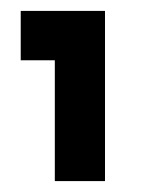

<svg xmlns="http://www.w3.org/2000/svg" viewBox="-20 -845 269 352"><path d="M80.5 -513V-734.5H18V-825H172.5V-513Z"/></svg>

Font: Spartan Thin Black
Style: Regular
Weight: 900
Version: Version 1.004